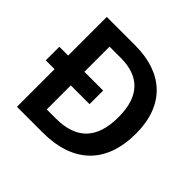

<svg xmlns="http://www.w3.org/2000/svg" viewBox="-174 -897 1079 1079"><g transform="rotate(45 366.0 -357.0)"><path d="M320 -714H94V-407H24V-299H94V0H300C533 0 674 -123 674 -367C674 -593 540 -714 320 -714ZM312 -607C458 -607 539 -530 539 -363C539 -193 460 -108 295 -108H223V-299H372V-407H223V-607Z"/></g></svg>

Font: Noto Sans Khmer UI SemiBold
Style: Regular
Weight: 600
Designer: Danh Hong and the Monotype Design Team
Foundry: Monotype Imaging Inc.
Version: Version 2.002